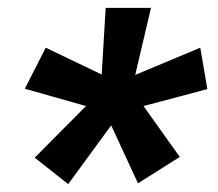

<svg xmlns="http://www.w3.org/2000/svg" viewBox="-20 -762 552 487"><path d="M262 -444 153 -295 68 -362 198 -493 43 -537 96 -641 238 -573 248 -742H363L323 -572L488 -641L506 -536L344 -493L436 -364L330 -297Z"/></svg>

Font: Morrison ExtraBold
Style: Regular
Weight: 800
Designer: Pablo Impallari, Rodrigo Fuenzalida (Modified by Dan O. Williams)
Version: Version 0.03;June 6, 2019;FontCreator 11.5.0.2425 64-bit; tt